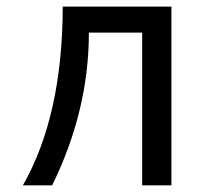

<svg xmlns="http://www.w3.org/2000/svg" viewBox="-20 -557 626 577"><path d="M48.8 0Q168 -209 168.5 -537.1H495.1V0H407.2V-459H247.1Q247.1 -224.6 136.7 0Z"/></svg>

Font: Consola Mono
Style: Book
Weight: 400
Monospace: yes
Version: Version 2.001